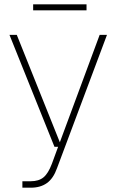

<svg xmlns="http://www.w3.org/2000/svg" viewBox="-20 -872 541 892"><path d="M84 0V-30H123Q160 -30 182 -48Q204 -66 221 -111L250 -190H233L24 -710H58L258 -211L443 -710H477L245 -91Q228 -43 198 -21.5Q168 0 123 0ZM134 -824V-852H382V-824Z"/></svg>

Font: Geist Thin
Style: Regular
Weight: 400
Designer: Basement.studio, Andrés Briganti, Mateo Zaragoza
Foundry: Basement.studio, Vercel, Andrés Briganti, Guido Ferreyra, Mateo Zaragoza
Version: Version 1.401